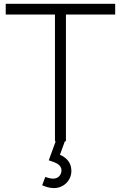

<svg xmlns="http://www.w3.org/2000/svg" viewBox="-20 -740 634 1006"><path d="M268 0H272L235.5 100C269 111 302 121 302 153C302 175 286.5 196 258.5 196C247 196 232 192.5 217.5 187L201 230.5C219.5 239 240 245.5 263 245.5C312.5 245.5 354 206.5 354 155.5C354 112.5 329 86 294 71L320 0H325.5V-664H583.5V-720H10V-664H268Z"/></svg>

Font: Eudonet Light
Style: Regular
Weight: 300
Designer: Mikhail Sharanda
Foundry: Mikhail Sharanda
Version: Version 4.503;Glyphs 3.1.2 (3151)